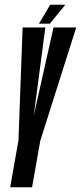

<svg xmlns="http://www.w3.org/2000/svg" viewBox="-20 -791 342 811"><path d="M23 0 58 -197.5 75.5 -675H171.5L122.5 -302.5L206 -675H302L150 -196L115.5 0ZM144.5 -691 192 -771H256L190.5 -691Z"/></svg>

Font: Anybody UltraCondensed Medium
Style: Italic
Weight: 500
Width: 1
Italic angle: -10°
Designer: Tyler Finck
Foundry: Etcetera Type Company
Version: Version 1.010; ttfautohint (v1.8.3) -l 8 -r 50 -G 200 -x 14 